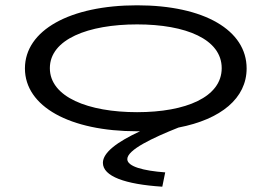

<svg xmlns="http://www.w3.org/2000/svg" viewBox="-20 -487 1040 724"><path d="M497 8C501 8 504 8 508 8C422 48 368 88 368 127C368 178 452 208 592 217L603 163C521 157 460 141 460 113C460 78 555 33 653 -6C814 -37 910 -117 910 -229C910 -373 750 -467 497 -467C244 -467 74 -373 74 -229C74 -85 244 8 497 8ZM497 -64C313 -64 168 -121 168 -230C168 -339 313 -395 497 -395C681 -395 816 -339 816 -230C816 -121 681 -64 497 -64Z"/></svg>

Font: Inconsolata UltraExpanded
Style: Regular
Weight: 400
Width: 9
Monospace: yes
Designer: Raph Levien, Cyreal, Brenton Simpson
Foundry: Raph Levien, Cyreal, Google
Version: Version 3.100